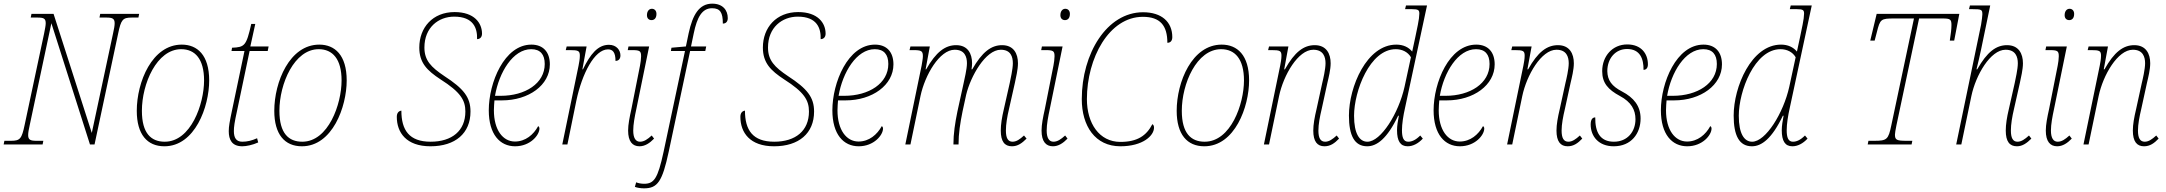

<svg xmlns="http://www.w3.org/2000/svg" viewBox="-37 -790 11844 1050"><path d="M-17 0H196L200 -20H163C130 -20 117 -25 117 -51C117 -64 120 -82 126 -108L244 -663L455 0H480L609 -606C625 -683 634 -694 684 -694H720L724 -714H511L507 -694H544C577 -694 590 -689 590 -663C590 -650 587 -632 581 -606L465 -63L256 -714H135L131 -694H167C202 -694 213 -689 213 -663C213 -650 209 -632 204 -606L98 -108C82 -31 73 -20 23 -20H-13Z M862 10C1029 10 1107 -206 1107 -350C1107 -489 1042 -546 957 -546C795 -546 711 -342 711 -184C711 -55 768 10 862 10ZM864 -15C790 -15 739 -60 739 -184C739 -332 820 -521 954 -521C1030 -521 1079 -467 1079 -350C1079 -221 1007 -15 864 -15Z M1288 10C1310 10 1344 3 1375 -11L1369 -34C1340 -21 1315 -15 1288 -15C1255 -15 1242 -36 1242 -73C1242 -96 1245 -119 1260 -187L1328 -511H1427L1432 -536H1332L1359 -659H1337C1310 -539 1301 -532 1232 -529L1229 -511H1300L1232 -187C1219 -125 1214 -99 1214 -73C1214 -26 1231 10 1288 10Z M1614 10C1781 10 1859 -206 1859 -350C1859 -489 1794 -546 1709 -546C1547 -546 1463 -342 1463 -184C1463 -55 1520 10 1614 10ZM1616 -15C1542 -15 1491 -60 1491 -184C1491 -332 1572 -521 1706 -521C1782 -521 1831 -467 1831 -350C1831 -221 1759 -15 1616 -15Z M2317 10C2453 10 2536 -61 2536 -180C2536 -258 2499 -305 2393 -374C2320 -423 2284 -460 2284 -530C2284 -640 2361 -699 2447 -699C2552 -699 2574 -636 2572 -576C2587 -576 2599 -586 2599 -606C2599 -663 2558 -724 2449 -724C2329 -724 2256 -639 2256 -530C2256 -446 2299 -404 2372 -356C2482 -286 2508 -242 2508 -180C2508 -75 2435 -15 2318 -15C2201 -15 2158 -78 2158 -185C2143 -183 2133 -172 2133 -151C2133 -65 2185 10 2317 10Z M2780 10C2863 10 2913 -51 2913 -87C2913 -93 2910 -99 2906 -100C2881 -54 2837 -16 2779 -16C2713 -16 2664 -79 2664 -187C2664 -203 2666 -230 2667 -241H2708C2855 -241 2970 -325 2970 -438C2970 -506 2933 -546 2869 -546C2721 -546 2636 -338 2636 -187C2636 -55 2697 10 2780 10ZM2701 -266H2670C2692 -394 2768 -521 2868 -521C2918 -521 2942 -492 2942 -440C2942 -334 2836 -266 2701 -266Z M3127 -431 3038 0H3066L3115 -240C3146 -387 3214 -520 3288 -520C3314 -520 3329 -504 3329 -457C3347 -457 3356 -469 3356 -487C3356 -515 3335 -545 3293 -545C3232 -545 3191 -493 3151 -411H3148L3171 -536H3062L3057 -516H3079C3126 -516 3134 -512 3134 -485C3134 -468 3130 -446 3127 -431Z M3526 -680C3540 -680 3553 -689 3553 -714C3553 -732 3542 -742 3528 -742C3512 -742 3501 -728 3501 -707C3501 -689 3512 -680 3526 -680ZM3460 10C3490 10 3516 -7 3540 -32L3527 -49C3504 -28 3485 -15 3463 -15C3439 -15 3426 -36 3426 -76C3426 -110 3434 -152 3443 -194L3513 -536H3400L3396 -516H3416C3462 -516 3469 -512 3469 -482C3469 -468 3466 -446 3463 -431L3416 -194C3406 -149 3398 -109 3398 -76C3398 -16 3422 10 3460 10Z M3485 240C3559 240 3585 203 3620 40L3737 -511H3820L3825 -536H3742L3757 -608C3775 -695 3802 -745 3857 -745C3902 -745 3916 -721 3916 -661C3934 -661 3943 -673 3943 -691C3943 -734 3916 -770 3858 -770C3787 -770 3751 -710 3729 -608L3714 -536L3635 -529L3632 -511H3709L3592 40C3560 189 3539 215 3485 215C3471 215 3453 212 3442 207L3435 232C3448 237 3467 240 3485 240Z M4196 10C4332 10 4415 -61 4415 -180C4415 -258 4378 -305 4272 -374C4199 -423 4163 -460 4163 -530C4163 -640 4240 -699 4326 -699C4431 -699 4453 -636 4451 -576C4466 -576 4478 -586 4478 -606C4478 -663 4437 -724 4328 -724C4208 -724 4135 -639 4135 -530C4135 -446 4178 -404 4251 -356C4361 -286 4387 -242 4387 -180C4387 -75 4314 -15 4197 -15C4080 -15 4037 -78 4037 -185C4022 -183 4012 -172 4012 -151C4012 -65 4064 10 4196 10Z M4659 10C4742 10 4792 -51 4792 -87C4792 -93 4789 -99 4785 -100C4760 -54 4716 -16 4658 -16C4592 -16 4543 -79 4543 -187C4543 -203 4545 -230 4546 -241H4587C4734 -241 4849 -325 4849 -438C4849 -506 4812 -546 4748 -546C4600 -546 4515 -338 4515 -187C4515 -55 4576 10 4659 10ZM4580 -266H4549C4571 -394 4647 -521 4747 -521C4797 -521 4821 -492 4821 -440C4821 -334 4715 -266 4580 -266Z M5497 10C5529 10 5552 -7 5577 -32L5563 -49C5540 -28 5522 -15 5500 -15C5475 -15 5464 -36 5464 -76C5464 -110 5471 -152 5481 -194L5513 -336C5519 -366 5530 -409 5530 -444C5530 -496 5507 -543 5443 -543C5384 -543 5334 -506 5280 -411H5276C5278 -423 5279 -434 5279 -444C5279 -496 5256 -543 5192 -543C5132 -543 5082 -506 5028 -411H5025L5048 -536H4942L4937 -516H4954C5002 -516 5010 -512 5010 -482C5010 -468 5005 -446 5003 -431L4914 0H4942L4997 -265C5021 -379 5101 -518 5184 -518C5239 -518 5251 -479 5251 -444C5251 -412 5237 -356 5233 -336L5199 -181C5186 -117 5177 -60 5177 0H5205C5205 -60 5214 -117 5227 -181L5247 -273C5271 -372 5352 -518 5436 -518C5491 -518 5502 -479 5502 -444C5502 -412 5489 -356 5485 -336L5453 -194C5442 -148 5436 -109 5436 -76C5436 -16 5457 10 5497 10Z M5787 -680C5801 -680 5814 -689 5814 -714C5814 -732 5803 -742 5789 -742C5773 -742 5762 -728 5762 -707C5762 -689 5773 -680 5787 -680ZM5721 10C5751 10 5777 -7 5801 -32L5788 -49C5765 -28 5746 -15 5724 -15C5700 -15 5687 -36 5687 -76C5687 -110 5695 -152 5704 -194L5774 -536H5661L5657 -516H5677C5723 -516 5730 -512 5730 -482C5730 -468 5727 -446 5724 -431L5677 -194C5667 -149 5659 -109 5659 -76C5659 -16 5683 10 5721 10Z M6090 10C6213 10 6274 -48 6274 -92C6274 -103 6270 -108 6265 -111C6232 -47 6182 -14 6090 -14C5975 -14 5907 -115 5907 -248C5907 -472 6028 -698 6213 -698C6308 -698 6347 -650 6347 -556C6365 -556 6374 -568 6374 -587C6374 -670 6316 -723 6214 -723C6016 -723 5879 -497 5879 -248C5879 -101 5952 10 6090 10Z M6549 10C6716 10 6794 -206 6794 -350C6794 -489 6729 -546 6644 -546C6482 -546 6398 -342 6398 -184C6398 -55 6455 10 6549 10ZM6551 -15C6477 -15 6426 -60 6426 -184C6426 -332 6507 -521 6641 -521C6717 -521 6766 -467 6766 -350C6766 -221 6694 -15 6551 -15Z M7206 10C7239 10 7262 -7 7286 -32L7273 -49C7250 -28 7231 -15 7210 -15C7184 -15 7173 -36 7173 -76C7173 -110 7181 -152 7191 -194L7222 -336C7229 -366 7240 -409 7240 -444C7240 -496 7217 -543 7153 -543C7093 -543 7043 -506 6990 -411H6986L7009 -536H6903L6898 -516H6916C6963 -516 6971 -512 6971 -485C6971 -468 6967 -446 6964 -431L6875 0H6903L6958 -265C6982 -379 7062 -518 7145 -518C7200 -518 7212 -479 7212 -444C7212 -412 7199 -356 7194 -336L7163 -194C7152 -148 7145 -109 7145 -76C7145 -16 7167 10 7206 10Z M7440 10C7492 10 7549 -31 7609 -157H7613C7608 -131 7603 -102 7603 -78C7603 -19 7621 10 7661 10C7690 10 7719 -5 7744 -32L7730 -49C7705 -24 7684 -15 7664 -15C7638 -15 7630 -39 7630 -78C7630 -112 7637 -157 7647 -201L7767 -760H7652L7647 -740H7684C7721 -740 7725 -734 7725 -715C7725 -702 7722 -679 7717 -655L7703 -587C7698 -561 7691 -534 7686 -508C7666 -532 7637 -546 7599 -546C7437 -546 7340 -315 7340 -158C7340 -49 7370 10 7440 10ZM7441 -15C7398 -15 7368 -58 7368 -157C7368 -291 7454 -521 7596 -521C7631 -521 7662 -506 7679 -477L7644 -315C7612 -171 7515 -15 7441 -15Z M7947 10C8030 10 8080 -51 8080 -87C8080 -93 8077 -99 8073 -100C8048 -54 8004 -16 7946 -16C7880 -16 7831 -79 7831 -187C7831 -203 7833 -230 7834 -241H7875C8022 -241 8137 -325 8137 -438C8137 -506 8100 -546 8036 -546C7888 -546 7803 -338 7803 -187C7803 -55 7864 10 7947 10ZM7868 -266H7837C7859 -394 7935 -521 8035 -521C8085 -521 8109 -492 8109 -440C8109 -334 8003 -266 7868 -266Z M8536 10C8569 10 8592 -7 8616 -32L8603 -49C8580 -28 8561 -15 8540 -15C8514 -15 8503 -36 8503 -76C8503 -110 8511 -152 8521 -194L8552 -336C8559 -366 8570 -409 8570 -444C8570 -496 8547 -543 8483 -543C8423 -543 8373 -506 8320 -411H8316L8339 -536H8233L8228 -516H8246C8293 -516 8301 -512 8301 -485C8301 -468 8297 -446 8294 -431L8205 0H8233L8288 -265C8312 -379 8392 -518 8475 -518C8530 -518 8542 -479 8542 -444C8542 -412 8529 -356 8524 -336L8493 -194C8482 -148 8475 -109 8475 -76C8475 -16 8497 10 8536 10Z M8788 10C8884 10 8935 -60 8935 -142C8935 -210 8898 -256 8833 -290C8777 -319 8754 -351 8753 -401C8753 -470 8797 -522 8861 -522C8933 -522 8952 -467 8951 -408C8966 -408 8975 -419 8975 -438C8975 -495 8940 -547 8862 -547C8781 -547 8725 -483 8725 -401C8725 -336 8757 -300 8822 -265C8884 -232 8907 -189 8907 -138C8907 -71 8864 -15 8789 -15C8713 -15 8686 -68 8687 -148C8673 -148 8662 -138 8662 -109C8662 -45 8705 10 8788 10Z M9190 10C9273 10 9323 -51 9323 -87C9323 -93 9320 -99 9316 -100C9291 -54 9247 -16 9189 -16C9123 -16 9074 -79 9074 -187C9074 -203 9076 -230 9077 -241H9118C9265 -241 9380 -325 9380 -438C9380 -506 9343 -546 9279 -546C9131 -546 9046 -338 9046 -187C9046 -55 9107 10 9190 10ZM9111 -266H9080C9102 -394 9178 -521 9278 -521C9328 -521 9352 -492 9352 -440C9352 -334 9246 -266 9111 -266Z M9544 10C9596 10 9653 -31 9713 -157H9717C9712 -131 9707 -102 9707 -78C9707 -19 9725 10 9765 10C9794 10 9823 -5 9848 -32L9834 -49C9809 -24 9788 -15 9768 -15C9742 -15 9734 -39 9734 -78C9734 -112 9741 -157 9751 -201L9871 -760H9756L9751 -740H9788C9825 -740 9829 -734 9829 -715C9829 -702 9826 -679 9821 -655L9807 -587C9802 -561 9795 -534 9790 -508C9770 -532 9741 -546 9703 -546C9541 -546 9444 -315 9444 -158C9444 -49 9474 10 9544 10ZM9545 -15C9502 -15 9472 -58 9472 -157C9472 -291 9558 -521 9700 -521C9735 -521 9766 -506 9783 -477L9748 -315C9716 -171 9619 -15 9545 -15Z M10177 0H10417L10421 -20H10389C10335 -20 10326 -25 10326 -54C10326 -62 10329 -79 10334 -104L10458 -689H10586C10629 -689 10635 -684 10635 -653C10635 -632 10632 -606 10626 -568H10650L10678 -714H10226L10191 -568H10215L10227 -614C10245 -686 10249 -689 10323 -689H10430L10306 -104C10290 -27 10282 -20 10213 -20H10181Z M10993 10C11023 10 11047 -7 11072 -32L11059 -49C11036 -28 11017 -15 10996 -15C10971 -15 10960 -36 10960 -76C10960 -110 10967 -152 10977 -194L11009 -336C11015 -366 11026 -409 11026 -444C11026 -496 11003 -543 10939 -543C10879 -543 10830 -506 10776 -411H10772C10781 -447 10790 -485 10797 -519L10847 -760H10736L10731 -740H10748C10801 -740 10804 -737 10804 -711C10804 -703 10801 -679 10797 -655L10661 0H10689L10744 -265C10768 -379 10848 -518 10931 -518C10986 -518 10998 -479 10998 -444C10998 -412 10985 -356 10981 -336L10949 -194C10938 -148 10932 -109 10932 -76C10932 -16 10953 10 10993 10Z M11279 -680C11293 -680 11306 -689 11306 -714C11306 -732 11295 -742 11281 -742C11265 -742 11254 -728 11254 -707C11254 -689 11265 -680 11279 -680ZM11213 10C11243 10 11269 -7 11293 -32L11280 -49C11257 -28 11238 -15 11216 -15C11192 -15 11179 -36 11179 -76C11179 -110 11187 -152 11196 -194L11266 -536H11153L11149 -516H11169C11215 -516 11222 -512 11222 -482C11222 -468 11219 -446 11216 -431L11169 -194C11159 -149 11151 -109 11151 -76C11151 -16 11175 10 11213 10Z M11688 10C11721 10 11744 -7 11768 -32L11755 -49C11732 -28 11713 -15 11692 -15C11666 -15 11655 -36 11655 -76C11655 -110 11663 -152 11673 -194L11704 -336C11711 -366 11722 -409 11722 -444C11722 -496 11699 -543 11635 -543C11575 -543 11525 -506 11472 -411H11468L11491 -536H11385L11380 -516H11398C11445 -516 11453 -512 11453 -485C11453 -468 11449 -446 11446 -431L11357 0H11385L11440 -265C11464 -379 11544 -518 11627 -518C11682 -518 11694 -479 11694 -444C11694 -412 11681 -356 11676 -336L11645 -194C11634 -148 11627 -109 11627 -76C11627 -16 11649 10 11688 10Z"/></svg>

Font: Noto Serif SemiCondensed Thin
Style: Italic
Weight: 100
Width: 4
Italic angle: -12°
Designer: Monotype Design Team
Foundry: Monotype Imaging Inc.
Version: Version 2.013